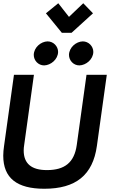

<svg xmlns="http://www.w3.org/2000/svg" viewBox="-20 -1153 728 1183"><path d="M263 -1071 361 -951H421L553 -1071L493 -1133L405 -1049L339 -1133ZM555 -833C555 -868 526 -898 490 -898C449 -897 406 -861 405 -815C405 -780 433 -750 469 -750C510 -751 554 -787 555 -833ZM338 -833C338 -868 309 -898 273 -898C232 -897 189 -861 188 -815C188 -780 216 -750 252 -750C293 -751 337 -787 338 -833ZM253 10C447 10 552 -74 577 -254L638 -692H513L453 -260C438 -151 378 -105 269 -105C175 -105 126 -144 126 -226C126 -237 127 -248 129 -260L189 -692H66L5 -254C2 -233 0 -213 0 -194C0 -56 84 10 253 10Z"/></svg>

Font: Cantarell
Style: BoldOblique
Weight: 700
Italic angle: -8°
Designer: Dave Crossland
Version: Version 0.024